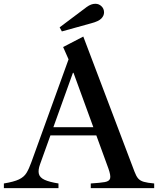

<svg xmlns="http://www.w3.org/2000/svg" viewBox="-43 -970 815 990"><path d="M-23 0V-24Q28.5 -32.5 54.5 -44.8Q80.5 -57 93.5 -78.2Q106.5 -99.5 119 -134.5L310.5 -664L282.5 -727.5L386.5 -781.5L650.5 -85Q659 -62 669.2 -50Q679.5 -38 698.5 -32.5Q717.5 -27 752 -24V0H425V-24Q473.5 -27 497.5 -31.2Q521.5 -35.5 525 -50.8Q528.5 -66 516 -101L336 -594.5H333L163.5 -123Q152.5 -92.5 157.5 -73.2Q162.5 -54 187 -42.8Q211.5 -31.5 258.5 -24V0ZM201 -272V-314H475V-272ZM276 -808 264.5 -829 403.5 -933.5Q416 -942.5 426.8 -946.5Q437.5 -950.5 449 -950.5Q467 -950.5 480.2 -937.8Q493.5 -925 493.5 -906Q493.5 -889 479.5 -874.5Q465.5 -860 427.5 -850Z"/></svg>

Font: Libre Caslon Text
Style: Regular
Weight: 400
Designer: Pablo Impallari, Rodrigo Fuenzalida, Katja Schimmel
Foundry: Pablo Impallari, Rodrigo Fuenzalida
Version: Version 2.000